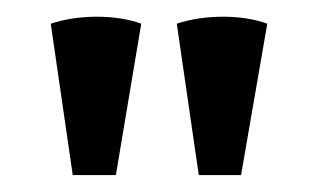

<svg xmlns="http://www.w3.org/2000/svg" viewBox="-20 -753 375 227"><path d="M189 -725C222 -736 266 -736 296 -725L265 -546H215ZM40 -725C73 -736 117 -736 147 -725L117 -546H66Z"/></svg>

Font: Arima Koshi ExtraBold
Style: Regular
Weight: 800
Designer: Joana Correia and Natanael Gama
Foundry: NDISCOVER
Version: Version 1.019;PS 001.019;hotconv 1.0.88;makeotf.lib2.5.64775